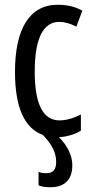

<svg xmlns="http://www.w3.org/2000/svg" viewBox="-20 -567 387 807"><path d="M284 127C284 86 262 43 228 10C257 8 294 -1 320 -18V-86C289 -70 259 -61 230 -61C161 -61 126 -129 126 -266C126 -404 161 -475 229 -475C252 -475 276 -468 301 -455L326 -522C298 -538 265 -547 223 -547C101 -547 43 -441 43 -265C43 -117 82 -28 160 0C201 43 216 76 216 114C216 146 203 161 175 161C161 161 149 159 142 155V212C156 218 172 220 191 220C252 220 284 188 284 127Z"/></svg>

Font: Noto Sans UI Condensed
Style: Regular
Weight: 400
Width: 3
Designer: Monotype Design Team
Foundry: Monotype Imaging Inc.
Version: Version 1.901